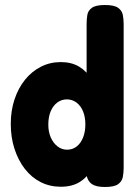

<svg xmlns="http://www.w3.org/2000/svg" viewBox="-20 -738 557 767"><path d="M223 8Q179 8 142.5 -10.5Q106 -29 79.5 -63Q53 -97 38 -143Q23 -189 23 -243Q23 -296 38 -341Q53 -386 80 -419.5Q107 -453 143.5 -471.5Q180 -490 223 -490Q266 -490 296.5 -471.5Q327 -453 346 -419.5Q365 -386 374 -340.5Q383 -295 383 -242Q383 -189 375 -144Q367 -99 348 -64.5Q329 -30 298.5 -11Q268 8 223 8ZM248 -140Q270 -140 286.5 -153Q303 -166 312 -189Q321 -212 321 -241Q321 -270 312 -292.5Q303 -315 286 -328Q269 -341 247 -341Q226 -341 209 -328.5Q192 -316 182.5 -293.5Q173 -271 173 -240Q173 -211 183 -188.5Q193 -166 210 -153Q227 -140 248 -140ZM399 9Q365 9 348 -2Q331 -13 326 -37V-642Q326 -662 329 -679Q332 -696 347.5 -707Q363 -718 399 -718Q436 -718 451.5 -707Q467 -696 470.5 -679Q474 -662 474 -642V-67Q474 -48 470.5 -30.5Q467 -13 451.5 -2Q436 9 399 9Z"/></svg>

Font: Fredoka SemiCondensed SemiBold
Style: Regular
Weight: 600
Width: 4
Designer: Ben Nathan
Foundry: Milena B. Brandão, Ben Nathan
Version: Version 2.001